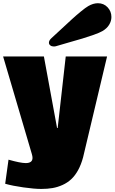

<svg xmlns="http://www.w3.org/2000/svg" viewBox="-22 -991 723 1211"><path d="M0 0ZM303.2 -751Q320.3 -766.6 364.3 -807.4Q408.2 -848.1 432.4 -870.4Q456.5 -892.6 487.1 -917.7Q517.6 -942.9 534.7 -952.6Q565.9 -970.7 595.7 -970.7Q632.3 -970.7 656.5 -945.1Q680.7 -919.4 680.7 -883.8Q680.7 -858.4 666.5 -835Q652.3 -811.5 624 -794.9Q606.4 -784.7 569.3 -771.5Q532.2 -758.3 498.8 -748.3Q465.3 -738.3 411.6 -723.1Q357.9 -708 333 -700.2Q326.2 -697.8 317.4 -697.8Q304.2 -697.8 295.4 -704.6Q286.6 -711.4 286.6 -721.7Q286.6 -736.3 303.2 -751ZM238.3 200.7Q277.3 200.7 309.6 195.1Q341.8 189.5 372.6 175.5Q403.3 161.6 427.2 139.4Q451.2 117.2 470.5 82.3Q489.7 47.4 502 1.5L653.3 -634.8H392.6L341.8 -183.6H337.9L254.9 -634.8H-2.4L178.7 -20Q183.1 -5.4 183.1 4.9Q183.1 37.6 140.1 37.6Q107.4 37.6 31.7 16.1L10.7 168Q56.6 181.2 125.5 190.9Q194.3 200.7 238.3 200.7Z"/></svg>

Font: Coda
Style: Heavy
Weight: 800
Version: Version 2.000; ttfautohint (v0.8) -r 50 -G 200 -x